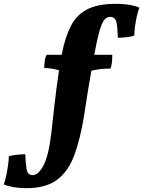

<svg xmlns="http://www.w3.org/2000/svg" viewBox="-199 -734 747 1002"><path d="M387 -448Q387 -427 385 -407.5Q383 -388 377 -376Q350 -376 326.5 -373.5Q303 -371 278 -365Q264 -288 255 -228.5Q246 -169 240 -132Q220 -8 188.5 76.5Q157 161 98.5 204.5Q40 248 -61 248Q-99 248 -131.5 242Q-164 236 -179 228Q-172 209 -166.5 182.5Q-161 156 -157 129Q-153 102 -153 82Q-141 77 -114.5 74Q-88 71 -67 71Q-66 115 -60.5 147.5Q-55 180 -29 180Q1 180 28 129.5Q55 79 69 -41Q71 -59 75 -94.5Q79 -130 84 -175.5Q89 -221 95.5 -270.5Q102 -320 109 -367Q87 -374 67 -376.5Q47 -379 32 -379Q32 -398 34.5 -416.5Q37 -435 45 -448H123Q123 -451 124 -454Q141 -540 170.5 -598Q200 -656 255.5 -685Q311 -714 404 -714Q448 -714 480.5 -708Q513 -702 528 -694Q521 -675 515 -648.5Q509 -622 505.5 -595Q502 -568 502 -549Q490 -543 463.5 -540Q437 -537 416 -537Q415 -586 409 -616Q403 -646 376 -646Q357 -646 344 -628.5Q331 -611 319 -568Q307 -525 293 -448Z"/></svg>

Font: Vollkorn ExtraBold
Style: Italic
Weight: 800
Italic angle: -11°
Designer: Friedrich Althausen
Foundry: Friedrich Althausen
Version: Version 5.000; ttfautohint (v1.8.3)